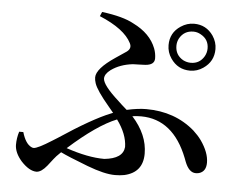

<svg xmlns="http://www.w3.org/2000/svg" viewBox="-54 -821 1107 904"><g transform="rotate(5 500.0 -369.0)"><path d="M829.1 -702.1Q785.2 -702.1 763.7 -664.1Q754.9 -647.5 754.9 -628.9Q754.9 -585 793 -563.5Q810.5 -554.7 829.1 -554.7Q871.1 -554.7 892.6 -591.8Q902.3 -609.4 902.3 -628.9Q902.3 -671.9 864.3 -692.4Q847.7 -702.1 829.1 -702.1ZM829.1 -517.6Q770.5 -517.6 737.3 -566.4Q717.8 -594.7 717.8 -628.9Q717.8 -687.5 766.6 -719.7Q795.9 -739.3 829.1 -739.3Q886.7 -739.3 919.9 -691.4Q939.5 -662.1 939.5 -628.9Q939.5 -570.3 890.6 -537.1Q862.3 -517.6 829.1 -517.6ZM555.7 -132.8Q554.7 -193.4 506.8 -258.8Q414.1 -221.7 282.2 -103.5Q384.8 -68.4 462.9 -68.4Q550.8 -77.1 555.7 -132.8ZM383.8 -736.3 392.6 -756.8Q493.2 -744.1 543.9 -715.8Q625 -675.8 651.4 -607.4Q660.2 -584 660.2 -560.5Q660.2 -529.3 616.2 -526.4Q608.4 -526.4 590.8 -525.4Q568.4 -525.4 558.6 -524.4Q498 -517.6 456.1 -487.3Q429.7 -467.8 428.7 -446.3Q428.7 -415 505.9 -345.7Q511.7 -340.8 522.5 -330.1Q540 -314.5 547.9 -307.6Q600.6 -319.3 639.6 -319.3Q775.4 -319.3 869.1 -238.3Q891.6 -217.8 907.2 -196.3Q946.3 -140.6 946.3 -92.8Q946.3 -50.8 913.1 -41Q905.3 -39.1 897.5 -39.1Q865.2 -39.1 845.7 -89.8Q842.8 -97.7 839.8 -105.5Q770.5 -282.2 619.1 -283.2Q597.7 -283.2 577.1 -280.3Q650.4 -199.2 650.4 -109.4Q650.4 -20.5 563.5 -1Q543 2.9 519.5 2.9Q469.7 2.9 387.7 -28.3Q293 -64.5 257.8 -82L237.3 -61.5Q231.4 -55.7 199.2 -13.7Q172.9 18.6 150.4 19.5Q116.2 19.5 77.1 -22.5Q43.9 -60.5 43 -97.7Q43 -130.9 52.7 -161.1H72.3Q87.9 -107.4 116.2 -93.8Q122.1 -90.8 127 -90.8Q145.5 -90.8 211.9 -132.8Q222.7 -139.6 235.4 -147.5Q389.6 -250 475.6 -284.2Q480.5 -286.1 485.4 -288.1Q477.5 -297.9 461.9 -316.4Q402.3 -386.7 391.6 -419.9Q386.7 -434.6 386.7 -447.3Q386.7 -488.3 473.6 -546.9Q523.4 -580.1 524.4 -581.1Q546.9 -597.7 536.1 -620.1Q535.2 -621.1 535.2 -622.1Q502.9 -686.5 383.8 -736.3Z"/></g></svg>

Font: GenYoMin JP SemiBold
Style: Regular
Weight: 600
Version: Version 1.001;PS 1;hotconv 16.6.51;makeotf.lib2.5.65220 DEVE